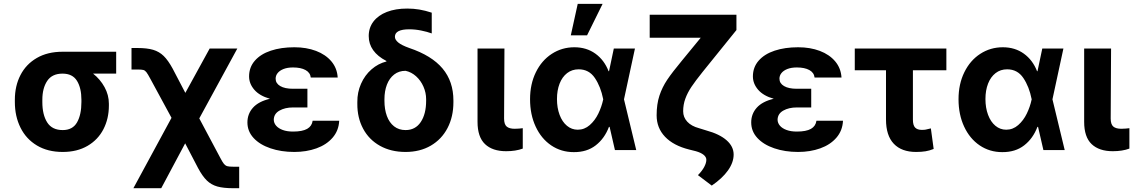

<svg xmlns="http://www.w3.org/2000/svg" viewBox="-20 -784 5922 1003"><path d="M306.6 -513.7H586.9V-399.4H466.3Q503.4 -370.1 526.1 -328.9Q548.8 -287.6 548.8 -242.2V-232.4Q548.8 -164.1 520.3 -108.9Q491.7 -53.7 437.3 -22Q382.8 9.8 307.6 9.8Q229.5 9.8 173.1 -23.9Q116.7 -57.6 87.2 -116.9Q57.6 -176.3 57.6 -251V-262.7Q57.6 -335 86.9 -391.8Q116.2 -448.7 172.4 -481.2Q228.5 -513.7 306.6 -513.7ZM307.6 -104.5Q359.4 -104.5 382.3 -144.5Q405.3 -184.6 405.3 -251V-262.7Q405.3 -324.2 382.1 -361.8Q358.9 -399.4 306.6 -399.4Q252 -399.4 226.6 -361.3Q201.2 -323.2 201.2 -262.7V-251Q201.2 -184.6 226.6 -144.5Q252 -104.5 307.6 -104.5Z M876 -168.5 765.6 -372.1Q752 -397.5 744.9 -406.7Q737.8 -416 728.8 -418.5Q719.7 -420.9 698.2 -420.9H667V-533.2H698.2Q748.5 -533.2 780.3 -523.7Q812 -514.2 835.2 -491.5Q858.4 -468.8 881.8 -425.8L948.2 -298.8L1075.2 -530.3H1219.7L1021 -165.5L1130.9 41Q1142.6 63.5 1150.1 72.5Q1157.7 81.5 1167.5 84.2Q1177.2 86.9 1198.2 86.9H1229.5V199.2H1198.2Q1147 199.2 1115.2 190.2Q1083.5 181.2 1060.5 158.9Q1037.6 136.7 1014.6 93.8L947.3 -35.2L822.3 199.2H676.8Z M1390.1 -268.1Q1336.4 -283.2 1308.8 -314.9Q1281.2 -346.7 1281.2 -384.8Q1281.2 -432.6 1311.3 -467Q1341.3 -501.5 1394.8 -519.3Q1448.2 -537.1 1517.6 -537.1Q1580.6 -537.1 1630.9 -518.1Q1681.2 -499 1711.2 -463.4Q1741.2 -427.7 1744.1 -378.9H1603.5Q1600.6 -404.8 1575.9 -418.2Q1551.3 -431.6 1510.7 -431.6Q1481.9 -431.6 1461.4 -423.6Q1440.9 -415.5 1430.4 -402.3Q1419.9 -389.2 1419.9 -373Q1419.9 -348.6 1443.8 -334.5Q1467.8 -320.3 1510.7 -320.3H1585.9V-222.7H1510.7Q1468.8 -222.7 1439.7 -206.1Q1410.6 -189.5 1410.2 -158.2Q1410.6 -141.1 1422.6 -127.2Q1434.6 -113.3 1457 -105Q1479.5 -96.7 1510.7 -96.7Q1559.6 -96.7 1584.5 -110.8Q1609.4 -125 1613.3 -153.3H1752Q1749.5 -101.6 1717.5 -64.7Q1685.5 -27.8 1633.1 -9Q1580.6 9.8 1517.6 9.8Q1448.7 9.8 1392.8 -9.3Q1336.9 -28.3 1304.7 -63.2Q1272.5 -98.1 1272.5 -144.5Q1272.5 -189 1301.5 -221.4Q1330.6 -253.9 1390.1 -268.1Z M2107.4 -739.3Q2140.6 -739.3 2170.9 -734.1Q2201.2 -729 2235.4 -717.8V-609.4Q2211.4 -618.2 2180.2 -624.5Q2148.9 -630.9 2118.2 -630.9Q2043 -630.9 2043 -591.8Q2043 -576.7 2060.1 -562.3Q2077.1 -547.9 2118.2 -533.2Q2235.4 -493.7 2292 -426Q2348.6 -358.4 2348.6 -258.8V-250Q2348.6 -174.3 2317.9 -115.2Q2287.1 -56.2 2230.5 -23.2Q2173.8 9.8 2098.6 9.8Q2022.5 9.8 1965.1 -22.2Q1907.7 -54.2 1877 -111.6Q1846.2 -168.9 1846.7 -242.2V-251Q1846.2 -301.8 1866 -346.4Q1885.7 -391.1 1920.7 -421.6Q1955.6 -452.1 1999 -462.9L1998 -465.8Q1952.6 -489.3 1929.4 -522Q1906.2 -554.7 1906.2 -595.7Q1906.2 -639.2 1930.9 -671.6Q1955.6 -704.1 2001 -721.7Q2046.4 -739.3 2107.4 -739.3ZM2098.6 -104.5Q2149.9 -104.5 2178 -146.5Q2206.1 -188.5 2206.1 -257.8V-265.6Q2206.1 -299.8 2192.1 -331.5Q2178.2 -363.3 2153.6 -385.5Q2128.9 -407.7 2098.6 -414.1Q2064 -414.1 2039.1 -394.8Q2014.2 -375.5 2001.2 -341.8Q1988.3 -308.1 1988.3 -265.6V-257.8Q1988.3 -212.9 2001 -178.2Q2013.7 -143.6 2038.6 -124Q2063.5 -104.5 2098.6 -104.5Z M2615.2 -530.3 2613.3 -165Q2613.3 -134.3 2627 -122.8Q2640.6 -111.3 2668.9 -111.3Q2680.7 -111.3 2691.7 -112.3Q2702.6 -113.3 2710.9 -114.3V-7.8Q2674.3 5.9 2624 5.9Q2552.7 5.9 2513.7 -31.2Q2474.6 -68.4 2474.6 -147.5V-530.3Z M2749 -265.6Q2749 -344.7 2779.3 -406.5Q2809.6 -468.3 2862.5 -502.7Q2915.5 -537.1 2980.5 -537.1Q3043.9 -537.1 3090.3 -503.7Q3136.7 -470.2 3159.2 -412.1H3161.6L3186.5 -530.3H3296.9L3239.7 -265.1L3303.7 0H3192.4L3164.6 -121.1H3161.1Q3138.2 -60.5 3092 -24.7Q3045.9 11.2 2977.5 10.7Q2911.6 10.7 2859.6 -24.4Q2807.6 -59.6 2778.3 -122.6Q2749 -185.5 2749 -265.6ZM2998 -106.4Q3033.2 -106.4 3060.8 -130.6Q3088.4 -154.8 3105.7 -190.7Q3123 -226.6 3130.9 -263.7L3131.3 -265.1L3130.9 -266.6Q3118.2 -331.1 3087.6 -376.5Q3057.1 -421.9 3002.9 -421.9Q2968.3 -421.9 2942.6 -402.1Q2917 -382.3 2903.3 -347.2Q2889.6 -312 2889.6 -266.6Q2889.6 -220.7 2903.3 -184.1Q2917 -147.5 2941.7 -127Q2966.3 -106.4 2998 -106.4ZM2998 -763.7H3127.9L3046.9 -599.6H2961.9Z M3827.1 -627 3650.4 -408.2Q3612.8 -361.3 3592 -330.3Q3571.3 -299.3 3560.1 -268.3Q3548.8 -237.3 3548.8 -203.1Q3548.8 -171.4 3570.3 -148.2Q3591.8 -125 3631.8 -114.3L3669.9 -102.5Q3739.3 -83.5 3775.9 -51Q3812.5 -18.6 3812.5 23.4Q3812.5 64.5 3783 106.2Q3753.4 147.9 3698.2 185.5L3626 130.9Q3647.9 108.9 3658.9 87.9Q3669.9 66.9 3669.9 50.8Q3669.9 36.1 3655.5 24.7Q3641.1 13.2 3615.2 5.9L3580.1 -2.9Q3498 -23.4 3454.1 -69.6Q3410.2 -115.7 3410.2 -181.6Q3410.2 -239.7 3424.8 -284.2Q3439.5 -328.6 3465.6 -367.4Q3491.7 -406.2 3542 -466.8L3640.6 -586.9H3374V-707H3827.1Z M4022 -268.1Q3968.3 -283.2 3940.7 -314.9Q3913.1 -346.7 3913.1 -384.8Q3913.1 -432.6 3943.1 -467Q3973.1 -501.5 4026.6 -519.3Q4080.1 -537.1 4149.4 -537.1Q4212.4 -537.1 4262.7 -518.1Q4313 -499 4343 -463.4Q4373 -427.7 4376 -378.9H4235.4Q4232.4 -404.8 4207.8 -418.2Q4183.1 -431.6 4142.6 -431.6Q4113.8 -431.6 4093.3 -423.6Q4072.8 -415.5 4062.3 -402.3Q4051.8 -389.2 4051.8 -373Q4051.8 -348.6 4075.7 -334.5Q4099.6 -320.3 4142.6 -320.3H4217.8V-222.7H4142.6Q4100.6 -222.7 4071.5 -206.1Q4042.5 -189.5 4042 -158.2Q4042.5 -141.1 4054.4 -127.2Q4066.4 -113.3 4088.9 -105Q4111.3 -96.7 4142.6 -96.7Q4191.4 -96.7 4216.3 -110.8Q4241.2 -125 4245.1 -153.3H4383.8Q4381.3 -101.6 4349.4 -64.7Q4317.4 -27.8 4264.9 -9Q4212.4 9.8 4149.4 9.8Q4080.6 9.8 4024.7 -9.3Q3968.8 -28.3 3936.5 -63.2Q3904.3 -98.1 3904.3 -144.5Q3904.3 -189 3933.3 -221.4Q3962.4 -253.9 4022 -268.1Z M4923.8 -417H4749V-159.2Q4749 -129.4 4760.7 -117.4Q4772.5 -105.5 4794.9 -105.5Q4809.1 -105.5 4815.7 -106.9Q4822.3 -108.4 4842.8 -113.3L4857.4 -5.9Q4835.9 2.9 4814.9 6.3Q4793.9 9.8 4765.6 9.8Q4689.9 9.8 4649.2 -33Q4608.4 -75.7 4608.4 -160.2V-417H4445.3V-530.3H4923.8Z M4987.3 -265.6Q4987.3 -344.7 5017.6 -406.5Q5047.9 -468.3 5100.8 -502.7Q5153.8 -537.1 5218.8 -537.1Q5282.2 -537.1 5328.6 -503.7Q5375 -470.2 5397.5 -412.1H5399.9L5424.8 -530.3H5535.2L5478 -265.1L5542 0H5430.7L5402.8 -121.1H5399.4Q5376.5 -60.5 5330.3 -24.7Q5284.2 11.2 5215.8 10.7Q5149.9 10.7 5097.9 -24.4Q5045.9 -59.6 5016.6 -122.6Q4987.3 -185.5 4987.3 -265.6ZM5236.3 -106.4Q5271.5 -106.4 5299.1 -130.6Q5326.7 -154.8 5344 -190.7Q5361.3 -226.6 5369.1 -263.7L5369.6 -265.1L5369.1 -266.6Q5356.4 -331.1 5325.9 -376.5Q5295.4 -421.9 5241.2 -421.9Q5206.5 -421.9 5180.9 -402.1Q5155.3 -382.3 5141.6 -347.2Q5127.9 -312 5127.9 -266.6Q5127.9 -220.7 5141.6 -184.1Q5155.3 -147.5 5179.9 -127Q5204.6 -106.4 5236.3 -106.4Z M5784.2 -530.3 5782.2 -165Q5782.2 -134.3 5795.9 -122.8Q5809.6 -111.3 5837.9 -111.3Q5849.6 -111.3 5860.6 -112.3Q5871.6 -113.3 5879.9 -114.3V-7.8Q5843.3 5.9 5793 5.9Q5721.7 5.9 5682.6 -31.2Q5643.6 -68.4 5643.6 -147.5V-530.3Z"/></svg>

Font: Pretendard Std
Style: Bold
Weight: 700
Designer: Base glyphs from Inter by Rasmus Andersson; Hangeul glyphs from Noto Sans CJK(Source Han Sans) by Jang Soo-young and Kan
Foundry: Kil Hyung-jin
Version: Version 1.309